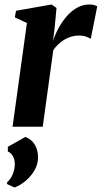

<svg xmlns="http://www.w3.org/2000/svg" viewBox="-20 -565 454 856"><path d="M36 0 100 -462.5 46 -487.5 51.5 -517 210 -545 232 -529.5 223.5 -440 216.5 -383Q226 -412 241.5 -440.5Q257 -469 277.8 -492.8Q298.5 -516.5 324 -530.8Q349.5 -545 378.5 -545Q391.5 -545 400.5 -542.2Q409.5 -539.5 413.5 -536.5L384.5 -391.5Q380.5 -395.5 365.8 -401Q351 -406.5 331 -406.5Q314 -406.5 297.2 -401.5Q280.5 -396.5 265.8 -387.5Q251 -378.5 238.8 -366.5Q226.5 -354.5 217.5 -341L170.5 0ZM44.5 271 11.5 255.5 12 247Q27.5 234.5 37 211Q46.5 187.5 46 163.5Q45.5 146.5 37.8 131.8Q30 117 15 110.5V89.5L93 45.5Q120.5 55.5 135 79.8Q149.5 104 149.5 135.5Q150 166 134.5 193.2Q119 220.5 94.8 241Q70.5 261.5 44.5 271Z"/></svg>

Font: Merriweather 72pt
Style: Bold Italic
Weight: 700
Italic angle: -7.8°
Version: Version 2.101